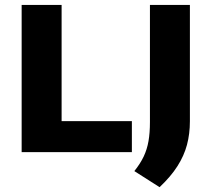

<svg xmlns="http://www.w3.org/2000/svg" viewBox="-20 -615 855 776"><path d="M67.5 0V-595H229V-125.5H513V0ZM625 141.5 523 76.5Q547 46.5 560.8 17.5Q574.5 -11.5 580.2 -44.8Q586 -78 586 -121.5V-595H747.5V-125Q747.5 -74.5 735.8 -30Q724 14.5 697.2 56.5Q670.5 98.5 625 141.5Z"/></svg>

Font: Encode Sans SC
Style: Bold
Weight: 700
Version: Version 3.002